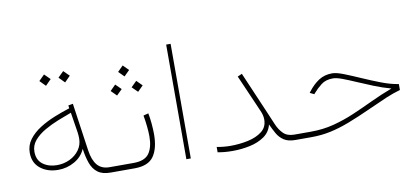

<svg xmlns="http://www.w3.org/2000/svg" viewBox="-62 -852 2320 1061"><g transform="rotate(-10 1097.5 -321.5)"><path d="M323.2 -597.7 355 -566.4 323.2 -534.2 291.5 -566.4ZM215.8 -597.7 247.6 -566.4 215.8 -534.2 184.1 -566.4ZM483.9 0Q438.5 0 412.6 -19.5Q386.7 -39.1 374 -74.2Q361.3 -109.4 355 -156.2Q336.9 -113.3 294.2 -89.1Q251.5 -64.9 203.1 -64.9Q142.6 -64.9 102.8 -96.7Q63 -128.4 63 -185.1Q63 -226.6 87.2 -258.8Q111.3 -291 150.1 -315.7Q189 -340.3 233.9 -358.4Q278.8 -376.5 320.8 -389.6L318.4 -405.8L344.7 -410.6L383.3 -141.6Q391.6 -86.4 415.5 -58.3Q439.5 -30.3 483.9 -30.3H513.7V0ZM345.7 -216.3Q345.7 -224.6 345 -232.7Q344.2 -240.7 343.3 -249.5L325.2 -363.8Q291 -351.6 250.5 -335.4Q210 -319.3 173.3 -298.3Q136.7 -277.3 113 -249.8Q89.4 -222.2 89.4 -186.5Q89.4 -139.2 121.6 -115.5Q153.8 -91.8 200.2 -91.8Q238.8 -91.8 272 -107.7Q305.2 -123.5 325.4 -151.6Q345.7 -179.7 345.7 -216.3Z M652.3 -571.3 683.1 -540.5 652.3 -509.8 621.6 -540.5ZM711.4 -474.6 742.2 -443.8 711.4 -413.1 680.2 -443.8ZM593.3 -474.6 624.5 -443.8 593.3 -413.1 562.5 -443.8ZM494.1 -30.3H618.2Q681.6 -30.3 705.8 -64.5Q730 -98.6 730 -159.7Q730 -184.6 726.6 -217Q723.1 -249.5 717.8 -278.8L746.1 -286.1Q751.5 -259.3 754.4 -226.1Q757.3 -192.9 757.3 -167.5Q757.3 -87.9 726.6 -43.9Q695.8 0 619.1 0H494.1Z M934.1 -643.1V0H909.2V-643.1Z M1371.1 -141.1Q1371.1 -162.6 1362.1 -184.8Q1353 -207 1342.3 -230.5L1268.1 -400.4L1293 -411.6L1392.6 -179.7Q1409.2 -141.6 1423.3 -107.4Q1437.5 -73.2 1459.5 -51.8Q1481.4 -30.3 1520.5 -30.3H1549.8V0H1520.5Q1480.5 0 1456.8 -15.9Q1433.1 -31.7 1418.9 -57.1Q1404.8 -82.5 1392.1 -109.9Q1382.3 -68.4 1347.9 -44.4Q1313.5 -20.5 1266.1 -10.5Q1218.8 -0.5 1169.9 -0.5Q1145 -0.5 1124.5 -2.4Q1104 -4.4 1085.9 -7.8V-37.6Q1125.5 -30.3 1162.6 -30.3Q1213.4 -30.3 1261.2 -40.5Q1309.1 -50.8 1340.1 -75Q1371.1 -99.1 1371.1 -141.1Z M1530.3 -30.3H1613.3Q1681.6 -30.3 1741.9 -45.9Q1802.2 -61.5 1859.1 -85.9Q1916 -110.4 1973.4 -137.5Q2030.8 -164.6 2092.8 -188Q2044.9 -201.2 1998.3 -220Q1951.7 -238.8 1910.2 -256.8Q1868.7 -274.9 1836.2 -287.1Q1803.7 -299.3 1783.7 -299.3Q1743.7 -299.3 1718 -279.5Q1692.4 -259.8 1672.4 -236.3L1668 -231L1644 -242.7L1648.4 -248.5Q1677.2 -286.1 1709.5 -306.9Q1741.7 -327.6 1784.2 -327.6Q1808.1 -327.6 1849.1 -311.5Q1890.1 -295.4 1940.4 -273.2Q1990.7 -251 2042 -231.4Q2093.3 -211.9 2137.7 -205.1V-171.9Q2097.2 -160.2 2057.1 -143.3Q2017.1 -126.5 1956.1 -98.6Q1884.3 -65.9 1827.1 -43.9Q1770 -22 1718.8 -11Q1667.5 0 1611.8 0H1530.3Z"/></g></svg>

Font: Vazirmatn UI FD Thin
Style: Regular
Weight: 100
Designer: Saber Rastikerdar
Foundry: Saber Rastikerdar
Version: Version 33.003